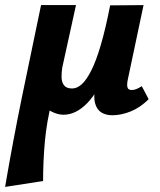

<svg xmlns="http://www.w3.org/2000/svg" viewBox="-53 -444 626 753"><path d="M-33 289Q-3 113 33.5 -65.5Q70 -244 108 -424H245L191 -178Q188 -158 188.5 -139.5Q189 -121 198.5 -109Q208 -97 230 -97Q249 -97 267.5 -113.5Q286 -130 305 -167.5Q324 -205 342.5 -268Q361 -331 379 -423H441Q411 -276 372.5 -181Q334 -86 289.5 -40Q245 6 196 6Q185 6 173.5 3Q162 0 151 -5.5Q140 -11 131 -18.5Q122 -26 117 -36L150 -44Q130 33 123 111Q116 189 116 266ZM388 8Q362 8 344.5 -3Q327 -14 320 -38.5Q313 -63 321 -103L388 -423L510 -424L448 -131Q444 -111 447 -101Q450 -91 464 -91Q471 -91 480 -94Q489 -97 503 -106L530 -55Q497 -22 459.5 -7Q422 8 388 8Z"/></svg>

Font: Ysabeau ExtraBold
Style: Italic
Weight: 800
Italic angle: -12°
Designer: Christian Thalmann (Catharsis Fonts)
Version: Version 2.002